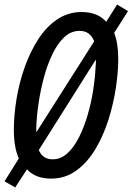

<svg xmlns="http://www.w3.org/2000/svg" viewBox="-26 -777 584 846"><path d="M41 49 -6 22 57 -79Q35 -128 35 -205Q35 -270 47 -342Q59 -414 83 -481.5Q107 -549 142.5 -604Q178 -659 226 -691.5Q274 -724 334 -724Q404 -724 442 -681L490 -757L538 -728L477 -632Q495 -588 495 -516Q495 -460 484.5 -390Q474 -320 452 -250Q430 -180 395 -121Q360 -62 311 -26Q262 10 199 10Q130 10 93 -31ZM389 -595Q371 -641 325 -641Q286 -641 256 -612Q226 -583 204 -536.5Q182 -490 167.5 -435.5Q153 -381 145 -329.5Q137 -278 135 -240Q133 -213 134 -194ZM206 -75Q242 -75 271 -101.5Q300 -128 322.5 -173Q345 -218 360.5 -271.5Q376 -325 384.5 -379.5Q393 -434 395 -480Q396 -490 396.5 -498Q397 -506 396 -514L145 -116Q162 -75 206 -75Z"/></svg>

Font: Noto Sans ExtraCondensed Medium
Style: Italic
Weight: 500
Width: 2
Italic angle: -12°
Designer: Monotype Design Team
Foundry: Monotype Imaging Inc.
Version: Version 2.013; ttfautohint (v1.8.4.7-5d5b)